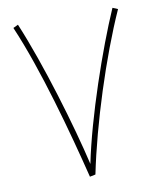

<svg xmlns="http://www.w3.org/2000/svg" viewBox="-78 -736 659 798"><g transform="rotate(-10 251.5 -336.5)"><path d="M237 1 261 -4C303 -210 389 -478 473 -665L451 -674C381 -514 287 -242 248 -51C210 -215 128 -492 52 -673L31 -663C113 -473 189 -192 237 1Z"/></g></svg>

Font: Noto Sans Arabic SemCond Thin
Style: Regular
Weight: 100
Width: 4
Designer: Monotype Design Team, Nadine Chahine, Nizar Qandah and Khaled Hosny
Foundry: Monotype Imaging Inc.
Version: Version 2.012